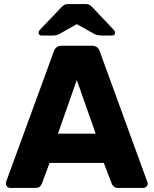

<svg xmlns="http://www.w3.org/2000/svg" viewBox="-20 -925 756 945"><path d="M30 0Q22 0 15.5 -6.5Q9 -13 9 -21Q9 -26 10 -30L245 -672Q248 -683 257.5 -691.5Q267 -700 284 -700H432Q449 -700 458.5 -691.5Q468 -683 471 -672L705 -30Q707 -26 707 -21Q707 -13 700.5 -6.5Q694 0 685 0H562Q547 0 539.5 -7.5Q532 -15 530 -21L491 -123H224L186 -21Q184 -15 177 -7.5Q170 0 153 0ZM265 -267H451L358 -531ZM186 -750Q170 -750 170 -764Q170 -772 178 -780L281 -888Q291 -899 298.5 -902Q306 -905 316 -905H401Q411 -905 418.5 -902Q426 -899 436 -888L538 -780Q546 -772 546 -764Q546 -750 531 -750H480Q472 -750 463 -751.5Q454 -753 446 -757L358 -806L271 -757Q263 -753 254 -751.5Q245 -750 236 -750Z"/></svg>

Font: Rubik
Style: Bold
Weight: 700
Designer: Hubert and Fischer
Foundry: Hubert and Fischer
Version: Version 2.300;gftools[0.9.30]